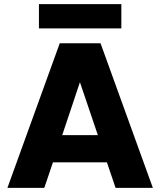

<svg xmlns="http://www.w3.org/2000/svg" viewBox="-20 -912 777 932"><path d="M16 0H195L237 -124H499L541 0H722L468 -702H270ZM169 -774H569V-892H169ZM368 -513 455 -256H282Z"/></svg>

Font: Poppins
Style: Bold
Weight: 700
Designer: Ninad Kale (Devanagari), Jonny Pinhorn (Latin)
Foundry: Indian Type Foundry
Version: 4.004